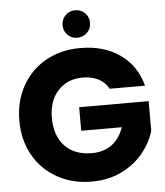

<svg xmlns="http://www.w3.org/2000/svg" viewBox="-60 -966 882 1024"><g transform="rotate(-5 381.0 -454.0)"><path d="M528 -480Q509 -515 473.5 -533.5Q438 -552 390 -552Q307 -552 257 -497.5Q207 -443 207 -352Q207 -255 259.5 -200.5Q312 -146 404 -146Q467 -146 510.5 -178Q554 -210 574 -270H357V-396H729V-237Q710 -173 664.5 -118Q619 -63 549 -29Q479 5 391 5Q287 5 205.5 -40.5Q124 -86 78.5 -167Q33 -248 33 -352Q33 -456 78.5 -537.5Q124 -619 205 -664.5Q286 -710 390 -710Q516 -710 602.5 -649Q689 -588 717 -480ZM307 -839Q307 -870 328 -891.5Q349 -913 380 -913Q412 -913 433 -892Q454 -871 454 -839Q454 -808 432.5 -787Q411 -766 380 -766Q349 -766 328 -787Q307 -808 307 -839Z"/></g></svg>

Font: Poppins A&M
Style: Bold-A&M
Weight: 700
Designer: Ninad Kale (Devanagari), Jonny Pinhorn (Latin)
Foundry: Indian Type Foundry
Version: 4.004